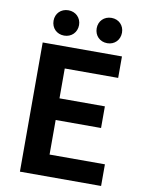

<svg xmlns="http://www.w3.org/2000/svg" viewBox="-100 -1013 816 1083"><g transform="rotate(10 307.5 -472.0)"><path d="M91 0H556V-124H239V-322H499V-446H239V-617H545V-740H91ZM203 -799C245 -799 276 -830 276 -872C276 -913 245 -944 203 -944C160 -944 130 -913 130 -872C130 -830 160 -799 203 -799ZM450 -799C492 -799 522 -830 522 -872C522 -913 492 -944 450 -944C407 -944 377 -913 377 -872C377 -830 407 -799 450 -799Z"/></g></svg>

Font: Noto Sans Japanese Bold
Style: Bold
Weight: 700
Designer: Ryoko NISHIZUKA (kana & ideographs); Paul D. Hunt (Latin, Greek & Cyrillic); Wenlong ZHANG (bopomofo); Sandoll Communica
Foundry: Adobe Systems Incorporated
Version: Version 1.000;PS 1;hotconv 1.0.78;makeotf.lib2.5.61930